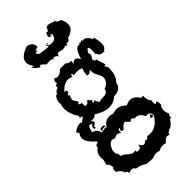

<svg xmlns="http://www.w3.org/2000/svg" viewBox="-267 -700 977 977"><g transform="rotate(-45 222.0 -211.0)"><path d="M204.1 217.8 158.7 214.8Q138.7 197.8 104.5 193.4Q98.6 180.2 85 180.2Q75.2 180.2 65.9 185.1L61.5 171.9L52.2 168.9Q44.4 143.6 21 133.8L20 123.5Q20 110.4 28.3 106.4Q23.9 76.7 13.7 76.7L11.7 77.1L19 43.9L18.1 28.3Q18.1 -5.9 42.5 -18.6V-22Q42.5 -37.6 60.5 -37.6L61.5 -45.9Q18.6 -81.5 18.6 -110.8Q18.6 -125 28.8 -137.7L20 -152.8Q44.4 -171.4 62 -171.4Q70.3 -171.4 77.1 -167.5L99.6 -184.1Q97.2 -190.9 91.3 -190.9L85.4 -189.5L87.9 -202.6Q61.5 -241.2 61.5 -279.8Q61.5 -298.3 66.4 -312.5L64.5 -320.8Q64.5 -334.5 80.6 -358.9L85.4 -356.4L102.1 -376.5L106 -376Q114.3 -376 114.3 -386.7L113.8 -393.1L127.9 -398.4L125.5 -407.7Q125.5 -416.5 135.3 -425.3Q145 -418.5 153.8 -418.5Q170.4 -418.5 189.5 -439H230Q237.8 -426.8 259.8 -426.8L256.3 -406.2Q266.6 -419.9 276.4 -419.9Q288.6 -419.9 301.3 -398.4Q318.8 -458 341.8 -458L350.6 -456.1L350.1 -464.4L360.4 -460L373.5 -466.8L369.6 -458.5L378.4 -460Q399.4 -460 417.5 -425.8L423.8 -431.2Q431.6 -402.8 431.6 -381.3Q431.6 -351.6 413.6 -348.1L415 -341.8Q377.9 -342.3 377.9 -360.4L371.1 -363.8L372.6 -390.1Q372.6 -413.6 365.7 -413.6Q359.9 -413.6 348.1 -394Q351.6 -389.2 351.6 -382.3Q351.6 -370.6 339.8 -358.4Q342.8 -341.3 350.1 -341.3L354 -342.3L370.1 -292L359.4 -288.6L369.6 -272V-264.6Q369.6 -210.9 343.3 -188.5Q336.9 -146 285.6 -145Q261.7 -122.6 229 -122.6Q194.3 -122.6 149.4 -151.4Q144 -138.7 124 -138.7L112.8 -139.6Q123 -129.9 123 -124Q123 -119.1 113.8 -113.8Q104.5 -108.4 104.5 -106Q104.5 -103 108.9 -99.6L97.7 -98.6L96.2 -106.9Q96.2 -117.2 107.9 -124Q101.6 -130.4 95.7 -130.4Q83.5 -130.4 78.1 -94.2Q106 -89.4 111.3 -59.1L142.6 -64.9L147 -59.1Q164.6 -90.8 194.8 -90.8Q209 -90.8 220.7 -85.9Q236.8 -91.3 247.6 -91.3Q274.9 -91.3 298.8 -67.4Q316.9 -75.7 329.1 -75.7Q357.4 -75.7 377 -43H392.6L392.1 -33.2Q392.1 -10.3 405.8 3.4L403.8 16.1Q403.8 25.4 408.2 33.2Q414.1 26.4 418 26.4Q425.3 26.4 425.3 51.3Q413.6 65.9 413.6 83Q413.6 98.1 422.4 114.7Q414.1 120.1 414.1 130.4L415 139.2L409.2 136.2Q406.2 136.2 403.3 140.6Q400.4 145 396.2 150.6Q392.1 156.2 385.7 162.1Q379.4 168 370.1 170.9Q348.1 178.2 346.2 192.9Q340.3 188.5 334 188.5Q319.8 188.5 303.7 209.5Q292 205.6 284.7 205.6Q269 205.6 253.9 214.8Q243.7 210.4 232.9 210.4Q219.2 210.4 204.1 217.8ZM217.3 -177.2Q221.2 -177.2 225.1 -181.2L257.3 -182.6Q276.4 -187 278.8 -207Q295.9 -211.4 305.9 -223.6Q315.9 -235.8 315.9 -252.4Q315.9 -259.8 312.5 -266.8Q309.1 -273.9 304.9 -281.7Q300.8 -289.6 297.4 -298.3Q293.9 -307.1 293.9 -318.4L294.4 -329.1Q283.2 -315.9 270 -315.9L263.7 -316.9Q263.7 -341.3 272.9 -360.4Q260.7 -368.2 240.2 -368.2L215.8 -365.7L217.3 -371.6Q217.3 -377.9 208.5 -379.4L206.1 -365.7Q193.8 -372.1 179.7 -372.1Q148.9 -372.1 120.6 -336.9L128.9 -340.3Q135.7 -340.3 136.7 -325.7L121.6 -314.5L130.9 -309.1Q123 -295.4 123 -284.2Q123 -276.9 130.4 -267.8Q137.7 -258.8 137.7 -254.9Q137.7 -249 127.4 -247.1Q134.8 -238.3 141.1 -238.3L145.5 -239.3L147 -213.9L152.3 -213.4Q167 -213.4 172.9 -227.1H180.2Q180.2 -215.8 196.8 -210.9Q187 -207 187 -200.2L187.5 -196.3L201.7 -201.7Q208.5 -177.2 217.3 -177.2ZM116.2 -63.5 119.1 -77.1 135.3 -80.1Q147.9 -80.1 147.9 -66.4Q144 -70.3 137.7 -70.3Q128.9 -70.3 116.2 -63.5ZM179.7 137.7Q198.2 137.7 199.2 114.7Q210 135.7 221.2 135.7Q229 135.7 237.3 125.5L246.1 127.4Q254.9 127.4 260.7 117.2L281.2 119.1Q329.1 119.1 360.4 65.9Q360.4 40 339.4 40L329.6 41.5Q314.5 7.3 288.1 7.3L279.8 8.3Q273.9 -2 267.1 -2Q260.3 -2 253.9 5.9L232.4 -15.6Q212.4 -11.2 201.2 9.3Q186 8.8 186 0.5L192.4 -13.2Q179.7 -13.2 179.7 4.9L180.2 12.7Q168.9 1.5 158.7 1.5Q148.9 1.5 139.2 9.8Q130.4 3.9 122.6 3.9Q100.6 3.9 85.4 43.9L85.9 67.9Q94.7 70.3 94.7 87.4V92.8Q107.4 95.2 125.2 111.3Q143.1 127.4 154.8 127.4L168.5 125.5L167 135.7ZM349.1 67.4 338.4 65.9 348.6 47.4Q356.4 56.6 356.4 62.5Q356.4 67.4 349.1 67.4ZM149.9 -639.6Q188.5 -635.3 188.5 -598.6Q167.5 -595.2 167.5 -592.3Q167.5 -590.3 178.7 -587.9L165 -585L157.7 -580.6L168.9 -567.4Q206.1 -560.1 221.2 -560.1Q230.5 -560.1 230.5 -563Q230.5 -565.4 223.6 -570.8Q229 -577.6 233.4 -577.6Q236.8 -577.6 240.7 -573.7L229 -572.8L235.8 -563.5L254.9 -560.5Q283.7 -560.5 287.6 -592.8L278.8 -596.7L274.4 -593.3Q274.4 -591.3 285.2 -591.3L273.9 -588.4Q264.6 -588.4 262.7 -600.6L272.9 -620.6L278.3 -617.2Q285.2 -617.2 292 -637.7L304.7 -640.1Q318.8 -640.1 338.9 -628.9L341.8 -637.7Q345.2 -612.8 369.1 -612.3Q380.9 -589.4 380.9 -571.3Q380.9 -534.7 328.6 -520.5V-520Q328.6 -506.8 309.1 -506.8H303.7Q301.3 -496.6 298.8 -496.6Q296.4 -496.6 293 -504.4Q281.2 -498.5 270.5 -498.5Q263.2 -498.5 256.3 -501.5Q249.5 -504.4 244.6 -504.4Q233.4 -504.4 231 -485.8Q228 -499.5 206.5 -503.4L201.7 -495.1Q197.3 -504.9 178.2 -504.9L158.2 -502.9Q138.7 -523.9 131.3 -523.9Q127.4 -523.9 127.4 -517.6V-514.2Q103.5 -525.4 91.3 -547.9L107.4 -542Q90.3 -564.9 90.3 -583.5Q90.3 -618.2 149.9 -639.6Z"/></g></svg>

Font: Truetypewriter PolyglOTT
Style: Regular
Weight: 400
Designer: Sergey Beatoff a.k.a. Sam_T
Version: Version 3.76